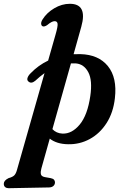

<svg xmlns="http://www.w3.org/2000/svg" viewBox="-117 -750 654 1011"><path d="M68.5 -324.5Q47 -307 32 -321.5Q24 -328.5 28.2 -340.8Q32.5 -353 44.5 -364.5Q85 -406.5 136.5 -431L175.5 -568Q188 -611 186.2 -624.8Q184.5 -638.5 170.5 -638.5Q155.5 -638.5 131 -617.5Q116 -608 108 -611.5Q101 -614 99.8 -623.8Q98.5 -633.5 107 -647.5Q129 -683 168.8 -706.5Q208.5 -730 251 -730Q345 -730 311 -609L270.5 -464.5Q288 -465.5 306.5 -465Q402 -462.5 451.2 -401.8Q500.5 -341 488 -233Q479.5 -157 444.2 -102Q409 -47 355.8 -18Q302.5 11 241 9.5Q181.5 8.5 145 -20L101 136.5Q96 154 98.2 166.5Q100.5 179 119 182.5L150 188Q162.5 190.5 167.5 196.5Q172.5 202.5 172.5 210Q172.5 222 163.8 229.5Q155 237 140.5 237L-72 241Q-82.5 241 -89.8 235.2Q-97 229.5 -97 217.5Q-97 200.5 -72 188Q-50 182 -41.5 173Q-33 164 -28 146L117.5 -365Q93 -347.5 68.5 -324.5ZM212 -46.5Q261.5 -44.5 302.8 -94.2Q344 -144 358.5 -244.5Q370.5 -327 348 -369.5Q325.5 -412 283.5 -416Q270 -416.5 256.5 -416L159 -70Q179.5 -48 212 -46.5Z"/></svg>

Font: Fraunces 72pt S050 SemiBold
Style: Italic
Weight: 600
Italic angle: -16°
Version: Version 1.000; ttfautohint (v1.8.3)